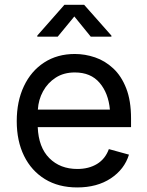

<svg xmlns="http://www.w3.org/2000/svg" viewBox="-20 -781 623 812"><path d="M306.6 11.7Q227.5 11.7 170.2 -23.4Q112.8 -58.6 81.8 -121.6Q50.8 -184.6 50.8 -268.6Q50.8 -352.5 81.1 -416.5Q111.3 -480.5 166.7 -516.6Q222.2 -552.7 296.4 -552.7Q339.8 -552.7 382.1 -538.3Q424.3 -523.9 458.7 -491.9Q493.2 -460 513.7 -407.7Q534.2 -355.5 534.2 -279.8V-243.2H139.6Q143.1 -157.7 188.7 -112.1Q234.4 -66.4 307.1 -66.4Q355.5 -66.4 390.4 -87.6Q425.3 -108.9 440.4 -150.4L525.4 -127Q506.3 -64.9 448.5 -26.6Q390.6 11.7 306.6 11.7ZM140.1 -317.4H444.8Q438.5 -387.2 401.1 -430.9Q363.8 -474.6 296.4 -474.6Q249.5 -474.6 215.6 -452.6Q181.6 -430.7 162.1 -395Q142.6 -359.4 140.1 -317.4ZM224.1 -626H137.7V-630.4L252.4 -760.7H335.9L451.2 -630.4V-626H363.8L294.4 -711.4Z"/></svg>

Font: Inter
Style: Regular
Weight: 400
Designer: Rasmus Andersson
Foundry: rsms
Version: Version 4.001;git-9221beed3